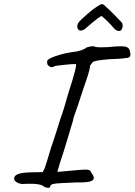

<svg xmlns="http://www.w3.org/2000/svg" viewBox="-20 -862 643 917"><path d="M101 16 92 17Q73 17 59 8Q45 -1 48 -12Q50 -38 131 -39L184 -40L194 -60Q202 -83 217 -134Q222 -153 238 -198Q269 -294 271 -302Q276 -314 287 -350Q298 -386 304 -409Q351 -554 342 -556Q332 -557 287.5 -552.5Q243 -548 238 -545Q235 -541 228 -541Q222 -541 215 -545.5Q208 -550 206 -556Q205 -560 205 -567Q205 -574 211 -578Q222 -587 259.5 -598.5Q297 -610 332 -614Q349 -616 366.5 -621.5Q384 -627 393 -635Q414 -642 428 -641Q435 -636 462 -636Q485 -636 497 -637Q533 -641 558 -641Q577 -641 585.5 -637Q594 -633 599 -624Q603 -608 603 -603Q603 -584 581 -585Q564 -581 499 -579Q428 -573 423 -565Q418 -560 415.5 -556Q413 -552 410 -548Q411 -544 405.5 -522.5Q400 -501 392 -479L374 -426Q346 -339 338 -319Q331 -302 328 -284Q311 -225 300 -190.5Q289 -156 283 -135Q264 -79 254 -41L311 -46Q370 -52 388 -52Q402 -52 407.5 -49Q413 -46 416 -37Q428 -22 428 -12Q428 0 409 5Q390 10 350 9Q304 11 273.5 12.5Q243 14 232.5 17Q222 20 220 27Q220 35 211 35Q201 35 192 31Q179 13 101 16ZM366 -716Q358 -716 353.5 -721.5Q349 -727 349 -735Q349 -746 357 -757Q365 -767 398.5 -796Q432 -825 451 -835Q459 -842 467 -842Q476 -842 482 -833Q498 -820 524 -793.5Q550 -767 561 -755Q566 -749 566 -738Q566 -729 561 -721.5Q556 -714 548 -714Q534 -714 519 -733Q499 -757 465 -786Q444 -774 420.5 -753.5Q397 -733 393 -730Q379 -716 366 -716Z"/></svg>

Font: Caveat
Style: Regular
Weight: 400
Designer: Pablo Impallari
Foundry: Pablo Impallari
Version: Version 1.500; ttfautohint (v1.6)